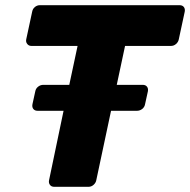

<svg xmlns="http://www.w3.org/2000/svg" viewBox="-20 -720 733 740"><path d="M189 0Q178 0 172.5 -7.5Q167 -15 169 -25L225 -293H125Q114 -293 108.5 -300Q103 -307 105 -318L116 -368Q118 -379 127 -386Q136 -393 147 -393H247L279 -543H101Q91 -543 85 -550.5Q79 -558 81 -568L104 -675Q106 -686 114.5 -693Q123 -700 134 -700H672Q683 -700 688.5 -693Q694 -686 692 -675L669 -568Q667 -558 658.5 -550.5Q650 -543 639 -543H462L430 -393H530Q541 -393 546.5 -386Q552 -379 550 -368L539 -318Q537 -307 528 -300Q519 -293 508 -293H408L351 -25Q349 -15 340.5 -7.5Q332 0 321 0Z"/></svg>

Font: Rubik
Style: Bold Italic
Weight: 700
Italic angle: -12°
Designer: Hubert and Fischer
Foundry: Hubert and Fischer
Version: Version 2.300;gftools[0.9.30]